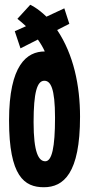

<svg xmlns="http://www.w3.org/2000/svg" viewBox="-20 -770 375 806"><path d="M250 -735 175 -700C137 -737 107 -750 107 -750L53 -691C66 -681 78 -670 89 -660L42 -639L66 -567L139 -604C151 -587 161 -570 168 -554C93 -554 18 -498 18 -264C18 -30 82 16 164 16C247 16 316 -42 316 -280C316 -411 289 -541 220 -644L271 -670ZM211 -276C211 -151 198 -93 170 -93C142 -93 121 -130 121 -257C121 -383 136 -431 166 -431C192 -431 211 -401 211 -276Z"/></svg>

Font: Mouse Memoirs
Style: Regular
Weight: 400
Designer: Astigmatic (AOETI)
Foundry: Astigmatic (AOETI)
Version: Version 1.000